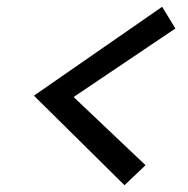

<svg xmlns="http://www.w3.org/2000/svg" viewBox="-20 -631 555 566"><path d="M347 -85 80 -349 458 -611 497 -547 197 -345 409 -144Z"/></svg>

Font: Red Hat Display Medium
Style: Italic
Weight: 500
Italic angle: -12°
Designer: Pentagram / MCKL
Foundry: Pentagram / MCKL
Version: Version 1.003; Red Hat Display Medium Italic